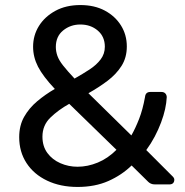

<svg xmlns="http://www.w3.org/2000/svg" viewBox="-20 -730 734 760"><path d="M287 10Q219 10 166.5 -15Q114 -40 85 -84.5Q56 -129 56 -187Q56 -233 75.5 -267.5Q95 -302 127 -329Q159 -356 197 -378Q150 -428 130.5 -466Q111 -504 111 -545Q111 -590 134 -627Q157 -664 199 -687Q241 -710 298 -710Q354 -710 395 -688Q436 -666 459 -629Q482 -592 482 -546Q482 -502 461 -469Q440 -436 405.5 -410Q371 -384 330 -361L500 -194Q516 -222 530.5 -259Q545 -296 554 -346Q556 -366 575 -366H619Q629 -366 634.5 -360Q640 -354 640 -345Q639 -323 633.5 -298Q628 -273 617.5 -245Q607 -217 592.5 -189.5Q578 -162 559 -136L661 -34Q670 -26 670 -19Q670 -10 665 -5Q660 0 650 0H594Q584 0 577.5 -3Q571 -6 567 -10L501 -75Q462 -37 409 -13.5Q356 10 287 10ZM287 -70Q327 -70 367 -86.5Q407 -103 441 -137L254 -319Q211 -295 179.5 -264.5Q148 -234 148 -189Q148 -151 167.5 -124.5Q187 -98 219 -84Q251 -70 287 -70ZM275 -419Q307 -437 334.5 -455Q362 -473 378.5 -495Q395 -517 395 -545Q395 -585 367 -609Q339 -633 298 -633Q259 -633 230 -609.5Q201 -586 201 -544Q201 -527 207 -509.5Q213 -492 229.5 -471Q246 -450 275 -419Z"/></svg>

Font: DVN-Rubik
Style: Regular
Weight: 400
Designer: Hubert and Fischer
Foundry: Hubert & Fischer
Version: Version 2.102